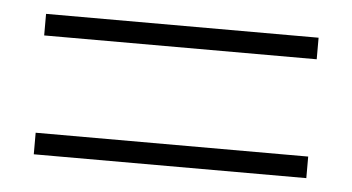

<svg xmlns="http://www.w3.org/2000/svg" viewBox="-32 -531 634 346"><g transform="rotate(5 285.5 -358.0)"><path d="M39 -231V-270H532V-231ZM39 -446V-485H532V-446Z"/></g></svg>

Font: Source Han Serif SC ExtraLight
Style: Regular
Weight: 250
Designer: Ryoko NISHIZUKA  (kana & ideographs); Frank Grießhammer (Latin, Greek & Cyrillic); Wenlong ZHANG  (bopomofo); Sandoll Co
Foundry: Adobe Systems Incorporated
Version: Version 1.001 October 20, 2017